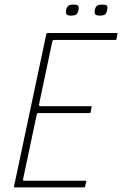

<svg xmlns="http://www.w3.org/2000/svg" viewBox="-20 -817 532 837"><path d="M44 0Q42 0 41 -1Q40 -2 41 -4L182 -669Q182 -673 187 -673H490Q492 -673 492 -672Q492 -671 492 -669L488 -647Q487 -645 486.5 -644Q486 -643 484 -643H216Q212 -643 210.5 -641Q209 -639 208 -636L150 -361Q149 -359 151 -356.5Q153 -354 155 -354H377Q379 -354 379.5 -353Q380 -352 379 -350L375 -328Q375 -327 374 -325.5Q373 -324 371 -324H148Q144 -324 142.5 -322.5Q141 -321 140 -317L81 -38Q80 -34 80.5 -31.5Q81 -29 86 -29H353Q355 -29 355.5 -28.5Q356 -28 356 -26L351 -4Q350 -2 349.5 -1Q349 0 347 0ZM322 -773Q320 -761 313.5 -755Q307 -749 290 -749Q274 -749 270 -755Q266 -761 268 -773Q271 -786 277.5 -791.5Q284 -797 300 -797Q317 -797 321 -791.5Q325 -786 322 -773ZM447 -773Q445 -761 439 -755Q433 -749 415 -749Q399 -749 395 -755Q391 -761 393 -773Q396 -786 402.5 -791.5Q409 -797 425 -797Q443 -797 446.5 -791.5Q450 -786 447 -773Z"/></svg>

Font: Glory Thin
Style: Italic
Weight: 100
Italic angle: -12°
Designer: Robert Leuschke
Foundry: Robert Leuschke
Version: Version 1.011